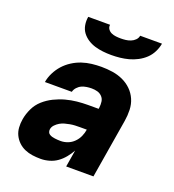

<svg xmlns="http://www.w3.org/2000/svg" viewBox="-135 -846 871 959"><g transform="rotate(20 300.0 -366.0)"><path d="M189 8Q166 8 144.5 5Q123 2 103.5 -6.5Q84 -15 69 -29.5Q54 -44 45 -62.5Q36 -81 34.5 -103Q33 -125 37 -148Q42 -177 55.5 -205.5Q69 -234 92.5 -255Q116 -276 144.5 -290Q173 -304 202.5 -312Q232 -320 261.5 -323Q291 -326 320 -326H376L377 -333Q379 -349 377 -364.5Q375 -380 364.5 -391Q354 -402 339.5 -406Q325 -410 309 -410Q296 -410 282.5 -408Q269 -406 256.5 -400.5Q244 -395 234 -384Q224 -373 221 -360H78Q82 -385 94.5 -410Q107 -435 125 -455Q143 -475 166.5 -490Q190 -505 215.5 -513.5Q241 -522 267 -525Q293 -528 318 -528Q348 -528 377.5 -523.5Q407 -519 433 -507Q459 -495 479 -475.5Q499 -456 510.5 -430Q522 -404 523 -374Q524 -344 519 -314L467 0H322L337 -90Q326 -70 310.5 -51Q295 -32 276 -18.5Q257 -5 234 1.5Q211 8 189 8ZM252 -110Q271 -110 289.5 -117Q308 -124 322.5 -138.5Q337 -153 345 -171Q353 -189 356 -208H320Q307 -208 294 -207.5Q281 -207 267.5 -204.5Q254 -202 241 -198.5Q228 -195 216 -188Q204 -181 194 -170.5Q184 -160 182 -147Q181 -139 183.5 -132Q186 -125 192.5 -121Q199 -117 206 -115Q213 -113 221 -112Q229 -111 236.5 -110.5Q244 -110 252 -110ZM343 -600Q320 -600 298 -602.5Q276 -605 255.5 -611Q235 -617 217 -628.5Q199 -640 186.5 -656.5Q174 -673 170 -695Q166 -717 170 -740H286Q284 -727 291 -717Q298 -707 309 -702Q320 -697 333 -695.5Q346 -694 359 -694Q372 -694 385 -695.5Q398 -697 411 -702Q424 -707 434 -717Q444 -727 446 -740H562Q558 -717 547 -695Q536 -673 518.5 -656.5Q501 -640 479 -628.5Q457 -617 434.5 -611Q412 -605 389 -602.5Q366 -600 343 -600Z"/></g></svg>

Font: Iosevka Heavy Extended Oblique
Style: Regular
Weight: 900
Width: 7
Italic angle: -9°
Monospace: yes
Designer: Belleve Invis
Foundry: Belleve Invis
Version: Version 32.5.0; ttfautohint (v1.8.4)